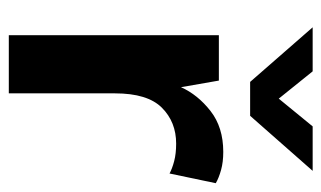

<svg xmlns="http://www.w3.org/2000/svg" viewBox="-167 -563 730 436"><g transform="rotate(90 198.0 -345.0)"><path d="M60 -477H163L178 -391Q195 -429 232 -458Q269 -487 325 -487Q348 -487 366 -482Q384 -477 396 -470L374 -365Q363 -371 346 -375.5Q329 -380 306 -380Q257 -380 224.5 -347.5Q192 -315 192 -241V0H60ZM204 -613 267 -690H368L243 -548H166L42 -690H142Z"/></g></svg>

Font: Mukta Vaani
Style: Bold
Weight: 700
Designer: Noopur Datye, Girish Dalvi, Yashodeep Gholap, Pallavi Karambelkar
Foundry: Ek Type
Version: Version 2.538;PS 1.000;hotconv 16.6.51;makeotf.lib2.5.65220;